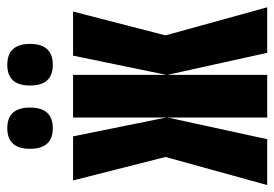

<svg xmlns="http://www.w3.org/2000/svg" viewBox="-136 -636 771 540"><g transform="rotate(-90 250.0 -365.5)"><path d="M397 -667Q397 -731 338 -731Q280 -731 280 -667Q280 -603 338 -603Q397 -603 397 -667ZM218 -667Q218 -731 160 -731Q102 -731 102 -667Q102 -603 160 -603Q218 -603 218 -667ZM129 0 190 -280V0H310V-280L372 0H500L421 -286L488 -546H364L310 -284V-546H190V-284L137 -546H13L79 -286L0 0Z"/></g></svg>

Font: Noto Sans Mono UI Condensed
Style: Bold
Weight: 700
Width: 3
Designer: Monotype Design team
Foundry: Monotype Imaging Inc.
Version: 1.000